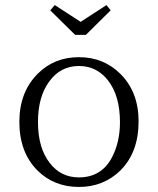

<svg xmlns="http://www.w3.org/2000/svg" viewBox="-20 -739 629 765"><path d="M294.4 -511.2Q393.1 -511.2 460 -444.3Q532.2 -372.1 532.2 -255.4Q532.2 -132.3 460 -60.1Q392.6 5.9 294.4 5.9Q195.3 5.9 128.9 -60.1Q57.1 -132.3 57.1 -253.4Q57.1 -372.1 130.4 -445.3Q196.3 -511.2 294.4 -511.2ZM294.4 -476.1Q220.2 -476.1 175.3 -413.1Q131.3 -352.5 131.3 -252.9Q131.3 -148.4 179.2 -88.4Q223.1 -32.2 294.4 -32.2Q383.3 -32.2 425.3 -110.4Q458 -171.9 458 -252Q458 -357.4 410.2 -418.9Q365.2 -476.1 294.4 -476.1ZM198.2 -718.8 301.3 -651.9 404.3 -718.8 420.9 -697.8 322.3 -600.1H279.3L180.2 -697.8Z"/></svg>

Font: I.Ming
Style: Regular
Weight: 400
Designer: Ichiten Fonts Project
Version: Version 5.10 Mar 24, 2018